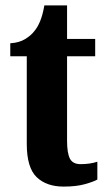

<svg xmlns="http://www.w3.org/2000/svg" viewBox="-20 -680 396 710"><path d="M215 10Q152 10 115.5 -25Q79 -60 79 -148V-472H18V-520Q51 -522 73 -535.5Q95 -549 107 -565Q119 -579 128.5 -602Q138 -625 144 -660H228V-536H332V-472H228V-159Q228 -114 238.5 -93.5Q249 -73 278 -73Q313 -73 340 -82V-16Q326 -8 294 1Q262 10 215 10Z"/></svg>

Font: Noto Serif Ethiopic ExtraCondensed ExtraBold
Style: Regular
Weight: 800
Width: 2
Designer: Monotype Design Team
Foundry: Monotype Imaging Inc.
Version: Version 2.102; ttfautohint (v1.8.4.7-5d5b)